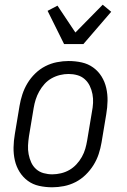

<svg xmlns="http://www.w3.org/2000/svg" viewBox="-20 -787 540 815"><path d="M202 8Q173 8 146 2Q119 -4 98 -19.5Q77 -35 63 -57.5Q49 -80 43 -106.5Q37 -133 37.5 -161Q38 -189 43 -218L63 -338Q67 -362 75 -386.5Q83 -411 96.5 -433.5Q110 -456 129.5 -475Q149 -494 172.5 -506Q196 -518 221.5 -523Q247 -528 271 -528Q300 -528 327 -522Q354 -516 375.5 -500.5Q397 -485 411 -462.5Q425 -440 431 -413.5Q437 -387 436.5 -359Q436 -331 431 -302L411 -182Q407 -158 399 -133.5Q391 -109 377 -86.5Q363 -64 343.5 -45Q324 -26 300.5 -14Q277 -2 251.5 3Q226 8 202 8ZM202 -47Q220 -47 239 -51.5Q258 -56 274.5 -65.5Q291 -75 304.5 -89.5Q318 -104 327.5 -121Q337 -138 342 -155.5Q347 -173 350 -191L370 -311Q374 -331 375 -350Q376 -369 372.5 -387.5Q369 -406 361 -422.5Q353 -439 339.5 -451Q326 -463 308 -468Q290 -473 271 -473Q253 -473 234.5 -468.5Q216 -464 199 -454.5Q182 -445 169 -430.5Q156 -416 146.5 -399Q137 -382 131.5 -364.5Q126 -347 123 -329L103 -209Q100 -189 99 -170Q98 -151 101.5 -132.5Q105 -114 112.5 -97.5Q120 -81 133.5 -69Q147 -57 165 -52Q183 -47 202 -47ZM252 -600 182 -741 224 -763 300 -649 416 -767 452 -737 334 -600Z"/></svg>

Font: Iosevka Curly Slab Light
Style: Italic
Weight: 300
Italic angle: -9°
Monospace: yes
Designer: Belleve Invis
Foundry: Belleve Invis
Version: Version 22.1.2; ttfautohint (v1.8.4)